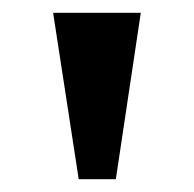

<svg xmlns="http://www.w3.org/2000/svg" viewBox="-20 -734 303 300"><path d="M103 -454 63 -714H200L161 -454Z"/></svg>

Font: Noto Serif NP Hmong SemiBold
Style: Regular
Weight: 600
Designer: Dalton Maag Ltd
Foundry: Dalton Maag Ltd
Version: Version 1.001; ttfautohint (v1.8.4.7-5d5b)